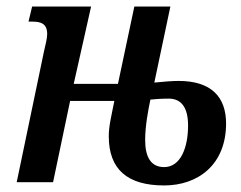

<svg xmlns="http://www.w3.org/2000/svg" viewBox="-20 -556 735 586"><path d="M481 10C585 10 670 -54 670 -179C670 -259 626 -309 525 -309C507 -309 481 -307 451 -304L500 -536H390L340 -300H205L258 -536H78L67 -490H79C106 -490 124 -483 124 -452C124 -439 119 -420 114 -398L31 0H142L194 -248H329C320 -202 312 -172 312 -140C312 -39 369 10 481 10ZM481 -46C441 -46 423 -76 423 -129C423 -170 432 -219 439 -252C451 -253 467 -255 495 -255C534 -255 554 -227 554 -173C554 -105 531 -46 481 -46Z"/></svg>

Font: Noto Serif Condensed Semi
Style: Italic
Weight: 600
Width: 3
Italic angle: -12°
Designer: Monotype Design Team
Foundry: Monotype Imaging Inc.
Version: Version 1.901